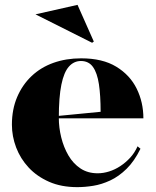

<svg xmlns="http://www.w3.org/2000/svg" viewBox="-20 -755 642 790"><path d="M314 -515Q402 -515 458.5 -480.5Q515 -446 542.5 -390Q570 -334 570 -268H219V-278L394 -295Q394 -362 387 -408.5Q380 -455 362.5 -479.5Q345 -504 313 -504Q284 -504 263.5 -481Q243 -458 232.5 -406.5Q222 -355 222 -270Q222 -230 232 -189.5Q242 -149 261.5 -115.5Q281 -82 311 -62Q341 -42 382 -42Q405 -42 429 -49.5Q453 -57 475 -71.5Q497 -86 515.5 -106Q534 -126 546 -153L558 -143Q533 -92 501 -60.5Q469 -29 433.5 -12.5Q398 4 363.5 9.5Q329 15 298 15Q232 15 182 -7Q132 -29 98 -65.5Q64 -102 46.5 -148Q29 -194 29 -242Q29 -305 50.5 -355.5Q72 -406 110 -442Q148 -478 200 -496.5Q252 -515 314 -515ZM359 -579 126 -696 299 -735 366 -584Z"/></svg>

Font: Kalnia Thin SemiBold
Style: Regular
Weight: 600
Version: Version 1.105